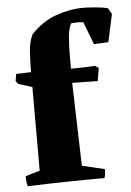

<svg xmlns="http://www.w3.org/2000/svg" viewBox="-52 -751 545 796"><g transform="rotate(-5 220.5 -352.5)"><path d="M31 6Q26 -13 26 -36L86 -54V-402L29 -420L19 -433L24 -462L86 -464Q86 -505 88.5 -547.5Q91 -590 106 -620Q153 -670 211 -690.5Q269 -711 324 -711Q341 -711 372.5 -708.5Q404 -706 427 -700L441 -675L416 -560L356 -557L320 -651Q307 -653 294.5 -653Q282 -653 269 -651Q258 -630 255 -595.5Q252 -561 252 -512V-464Q277 -464 302 -464.5Q327 -465 352 -467L367 -457L358 -403L252 -405L262 -59L356 -37Q356 -28 355 -18.5Q354 -9 351 0Q277 0 192 1.5Q107 3 31 6Z"/></g></svg>

Font: Labrada ExtraBold
Style: Regular
Weight: 800
Designer: Mercedes Jáuregui
Foundry: Omnibus-Type Team
Version: Version 1.000; ttfautohint (v1.8.4.7-5d5b)